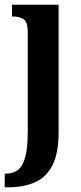

<svg xmlns="http://www.w3.org/2000/svg" viewBox="-34 -556 345 816"><path d="M-14 240V182H-8Q22 182 42.5 166Q63 150 73.5 111Q84 72 84 2V-419Q84 -463 66 -474.5Q48 -486 22 -486H17V-536H215V8Q215 97 188 148Q161 199 113 219.5Q65 240 2 240Z"/></svg>

Font: Noto Serif Ethiopic ExtraCondensed
Style: Bold
Weight: 700
Width: 2
Designer: Monotype Design Team
Foundry: Monotype Imaging Inc.
Version: Version 2.102; ttfautohint (v1.8.4.7-5d5b)